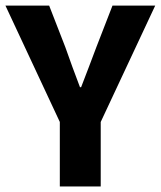

<svg xmlns="http://www.w3.org/2000/svg" viewBox="-27 -672 580 692"><path d="M188.6 0V-232.4L-7.4 -651.8H150.2L208.4 -502.1Q221.2 -465.1 234.1 -430.3Q247 -395.6 261.3 -357.6H265.3Q279.6 -395.6 293.2 -430.3Q306.8 -465.1 320.3 -502.1L378.4 -651.8H532.4L336 -232.4V0Z"/></svg>

Font: Source Sans 3 VF
Style: Regular
Weight: 200
Designer: Paul D. Hunt
Foundry: Adobe
Version: Version 3.046;hotconv 1.0.118;makeotfexe 2.5.65603